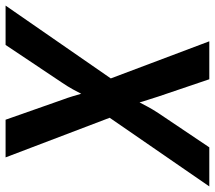

<svg xmlns="http://www.w3.org/2000/svg" viewBox="-77 -709 770 688"><g transform="rotate(90 308.0 -365.0)"><path d="M-16 0H125L260 -202C278 -228 293 -257 300 -271C304 -257 312 -228 322 -202L393 0H528L386 -373L632 -730H492L369 -547C351 -520 338 -493 331 -480C328 -493 318 -520 310 -547L248 -730H112L245 -377Z"/></g></svg>

Font: JetBrains Mono
Style: Bold Italic
Weight: 558
Italic angle: -9°
Monospace: yes
Designer: Philipp Nurullin, Konstantin Bulenkov
Foundry: JetBrains
Version: Version 2.305